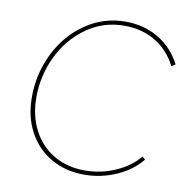

<svg xmlns="http://www.w3.org/2000/svg" viewBox="-80 -779 837 862"><g transform="rotate(10 339.0 -347.5)"><path d="M68 -296Q68 -403 114.5 -496.5Q161 -590 243 -646Q325 -702 424 -702Q510 -702 576 -662Q642 -622 678 -552L661 -540Q626 -609 564.5 -646Q503 -683 422 -683Q327 -683 250.5 -629Q174 -575 131 -486.5Q88 -398 88 -298Q88 -215 121.5 -150Q155 -85 216.5 -48.5Q278 -12 359 -12Q431 -12 497.5 -41Q564 -70 604 -119L617 -107Q576 -55 506 -24Q436 7 359 7Q274 7 208 -31Q142 -69 105 -137.5Q68 -206 68 -296Z"/></g></svg>

Font: Fixel Italic Variable 20240409 Display Thin
Style: Italic
Weight: 100
Italic angle: -10°
Designer: AlfaBravo + MacPaw
Foundry: Kyrylo Tkachov, Marchela Mozhyna, Serhii Makarenko, Maria Weinstein, Zakhar Kryvoshyya
Version: Version 1.211;Glyphs 3.2 (3225)